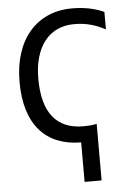

<svg xmlns="http://www.w3.org/2000/svg" viewBox="-57 -690 665 934"><g transform="rotate(-5 275.0 -223.0)"><path d="M317.9 7.3V200.2H400.9V-76.2C390.5 -73.6 379.7 -71.9 368.7 -71C357.6 -70.2 346.4 -69.8 335 -69.8C269.9 -69.8 220.6 -90.7 187.3 -132.3C153.9 -174 137.2 -236.5 137.2 -319.8C137.2 -359.2 141.8 -394.3 150.9 -425C160 -455.8 173 -481.9 189.9 -503.2C206.9 -524.5 227.5 -540.8 251.7 -552C276 -563.2 303.1 -568.8 333 -568.8C362.6 -568.8 389.6 -565.5 414.1 -558.8C438.5 -552.2 462.4 -542.5 485.8 -529.8V-615.2C462.4 -625.7 438 -633.4 412.6 -638.4C387.2 -643.5 359.7 -646 330.1 -646C286.5 -646 247.1 -638.2 211.9 -622.6C176.8 -606.9 146.8 -584.7 122.1 -555.9C97.3 -527.1 78.3 -492 64.9 -450.7C51.6 -409.3 44.9 -363.1 44.9 -312C44.9 -259.3 51.1 -213.1 63.5 -173.3C75.8 -133.6 93.8 -100.4 117.2 -73.7C140.6 -47 169.2 -26.9 202.9 -13.4C236.6 0.1 274.9 7 317.9 7.3Z"/></g></svg>

Font: CodeNewRoman Nerd Font Mono
Style: Regular
Weight: 400
Monospace: yes
Designer: Sam Radian
Foundry: Code New Roman
Version: Version 2.00 November 29, 2014;Nerd Fonts 3.2.1